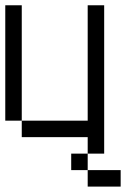

<svg xmlns="http://www.w3.org/2000/svg" viewBox="-20 -520 478 728"><path d="M0 -437.5V-500H62.5V-437.5ZM0 -375V-437.5H62.5V-375ZM0 -312.5V-375H62.5V-312.5ZM0 -250V-312.5H62.5V-250ZM0 -187.5V-250H62.5V-187.5ZM0 -125V-187.5H62.5V-125ZM0 -62.5V-125H62.5V-62.5ZM62.5 0V-62.5H125V0ZM125 0V-62.5H187.5V0ZM187.5 0V-62.5H250V0ZM250 0V-62.5H312.5V0ZM312.5 -62.5V-125H375V-62.5ZM312.5 -125V-187.5H375V-125ZM312.5 -187.5V-250H375V-187.5ZM312.5 -250V-312.5H375V-250ZM312.5 -312.5V-375H375V-312.5ZM312.5 -375V-437.5H375V-375ZM312.5 -437.5V-500H375V-437.5ZM312.5 62.5V0H375V62.5ZM250 125V62.5H312.5V125ZM312.5 187.5V125H375V187.5ZM375 187.5V125H437.5V187.5ZM312.5 0V-62.5H375V0Z"/></svg>

Font: AprilSans
Style: Regular
Weight: 400
Designer: typesprite
Version: Version 1.001;PS 001.001;hotconv 1.0.88;makeotf.lib2.5.64775